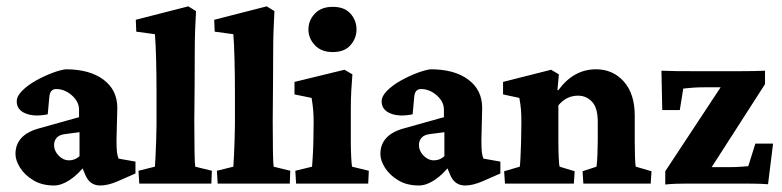

<svg xmlns="http://www.w3.org/2000/svg" viewBox="-20 -567 2416 593"><path d="M147 5.9Q109.4 5.9 82.8 -10.3Q56.2 -26.4 42 -49.1Q27.8 -71.8 27.8 -91.3Q27.8 -150.4 100.1 -170.4L224.1 -205.1V-228.5Q224.1 -252.9 201.9 -272.5Q179.7 -292 153.3 -292Q134.3 -292 132.3 -267.1L127.4 -213.9Q85.4 -205.6 58.6 -216.8Q31.7 -228 31.7 -253.9Q31.7 -270 48.6 -286.9Q65.4 -303.7 90.6 -317.9Q115.7 -332 141.1 -341.6Q166.5 -351.1 183.1 -353Q256.8 -353 299.6 -321Q342.3 -289.1 342.3 -233.9L339.8 -132.3Q339.8 -108.4 341.3 -96.7Q342.8 -85 346.2 -77.1L398.4 -67.9V-31.2L342.8 -6.8Q313 5.9 289.6 5.9Q257.3 5.9 243.7 -26.4L228 -64L245.6 -60.1Q222.2 -28.8 196 -11.5Q169.9 5.9 147 5.9ZM193.4 -71.8Q211.4 -71.8 225.6 -84.5V-158.7L184.1 -153.3Q164.1 -151.4 155.5 -142.1Q147 -132.8 147 -118.7Q147 -101.1 161.1 -86.4Q175.3 -71.8 193.4 -71.8Z M410.2 0 407.7 -39.6 458.5 -52.2Q459.5 -62 460.4 -85.2Q461.4 -108.4 462.4 -135.3Q463.4 -162.1 463.4 -182.1V-281.7Q463.4 -335 462.2 -383.3Q460.9 -431.6 458.5 -461.4L400.9 -469.2L399.4 -505.9L561.5 -547.4L585.4 -532.7Q583.5 -500.5 582.5 -470Q581.5 -439.5 581.5 -400.6Q581.5 -361.8 581.1 -304.7L580.1 -193.4Q580.1 -135.7 580.8 -98.1Q581.5 -60.5 583 -52.2L634.3 -39.6L632.8 0Z M652.3 0 649.9 -39.6 700.7 -52.2Q701.7 -62 702.6 -85.2Q703.6 -108.4 704.6 -135.3Q705.6 -162.1 705.6 -182.1V-281.7Q705.6 -335 704.3 -383.3Q703.1 -431.6 700.7 -461.4L643.1 -469.2L641.6 -505.9L803.7 -547.4L827.6 -532.7Q825.7 -500.5 824.7 -470Q823.7 -439.5 823.7 -400.6Q823.7 -361.8 823.2 -304.7L822.3 -193.4Q822.3 -135.7 823 -98.1Q823.7 -60.5 825.2 -52.2L876.5 -39.6L875 0Z M894.5 0 892.1 -39.6 943.8 -52.2Q944.3 -57.6 945.8 -81.5Q947.3 -105.5 947.8 -128.9L948.7 -188Q948.7 -210.4 947.3 -226.8Q945.8 -243.2 942.4 -264.6L889.6 -275.4V-314L1043.9 -351.6L1068.4 -337.4Q1066.4 -312 1064.9 -286.1Q1063.5 -260.3 1063.5 -228V-127.4Q1063.5 -105 1064.7 -81.5Q1065.9 -58.1 1067.4 -52.2L1119.1 -39.6L1117.2 0ZM1007.8 -406.2Q972.2 -406.2 952.4 -427.5Q932.6 -448.7 932.6 -476.1Q932.6 -503.9 952.4 -524.9Q972.2 -545.9 1007.8 -545.9Q1043.9 -545.9 1062.5 -524.9Q1081.1 -503.9 1081.1 -476.1Q1081.1 -448.7 1062.5 -427.5Q1043.9 -406.2 1007.8 -406.2Z M1273.9 5.9Q1236.3 5.9 1209.7 -10.3Q1183.1 -26.4 1168.9 -49.1Q1154.8 -71.8 1154.8 -91.3Q1154.8 -150.4 1227.1 -170.4L1351.1 -205.1V-228.5Q1351.1 -252.9 1328.9 -272.5Q1306.6 -292 1280.3 -292Q1261.2 -292 1259.3 -267.1L1254.4 -213.9Q1212.4 -205.6 1185.5 -216.8Q1158.7 -228 1158.7 -253.9Q1158.7 -270 1175.5 -286.9Q1192.4 -303.7 1217.5 -317.9Q1242.7 -332 1268.1 -341.6Q1293.5 -351.1 1310.1 -353Q1383.8 -353 1426.5 -321Q1469.2 -289.1 1469.2 -233.9L1466.8 -132.3Q1466.8 -108.4 1468.3 -96.7Q1469.7 -85 1473.1 -77.1L1525.4 -67.9V-31.2L1469.7 -6.8Q1439.9 5.9 1416.5 5.9Q1384.3 5.9 1370.6 -26.4L1355 -64L1372.6 -60.1Q1349.1 -28.8 1323 -11.5Q1296.9 5.9 1273.9 5.9ZM1320.3 -71.8Q1338.4 -71.8 1352.5 -84.5V-158.7L1311 -153.3Q1291 -151.4 1282.5 -142.1Q1273.9 -132.8 1273.9 -118.7Q1273.9 -101.1 1288.1 -86.4Q1302.2 -71.8 1320.3 -71.8Z M1539.6 0 1537.1 -38.1 1585.4 -52.2Q1586.4 -57.6 1587.6 -81.3Q1588.9 -105 1589.4 -128.9L1590.3 -188.5Q1590.3 -212.4 1589.1 -227.8Q1587.9 -243.2 1584 -264.6L1533.7 -275.4V-314L1682.1 -351.6L1706.1 -337.4L1701.7 -289.1L1704.1 -288.1Q1751.5 -353 1820.8 -353Q1873 -353 1906.7 -315.2Q1940.4 -277.3 1940.4 -210.4V-130.9Q1940.4 -105 1941.2 -81.5Q1941.9 -58.1 1943.8 -52.2L1992.2 -38.1L1989.7 0H1781.7L1779.3 -38.1L1822.3 -52.2Q1824.2 -64.9 1825.2 -89.4Q1826.2 -113.8 1826.2 -131.3V-190.9Q1826.2 -233.9 1808.6 -252.7Q1791 -271.5 1765.1 -271.5Q1729.5 -271.5 1704.6 -241.7V-127.4Q1704.6 -104 1705.6 -81.1Q1706.5 -58.1 1708.5 -52.2L1754.9 -38.1L1752.4 0Z M2154.8 -14.6 2148.4 -50.8H2234.9Q2251.5 -50.8 2264.9 -51.8Q2278.3 -52.7 2291 -53.7L2313 -123.5H2367.7L2352.1 2Q2331.5 0.5 2307.1 0.2Q2282.7 0 2266.1 0H2104Q2087.4 0 2069.6 0.5Q2051.8 1 2034.7 2.9V-38.1L2228.5 -332L2229 -297.4H2157.7Q2133.8 -297.4 2118.4 -296.1Q2103 -294.9 2090.3 -293.5L2079.6 -227.1H2025.4L2022.9 -348.6Q2044.4 -347.7 2068.8 -347.4Q2093.3 -347.2 2109.9 -347.2H2272.9Q2309.1 -347.2 2342.8 -348.6V-307.1Z"/></svg>

Font: Lateef ExtraBold
Style: Regular
Weight: 800
Designer: SIL International
Foundry: SIL International
Version: Version 4.200